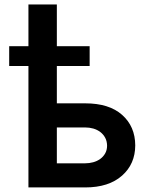

<svg xmlns="http://www.w3.org/2000/svg" viewBox="-20 -820 655 840"><path d="M20.2 -531.2V-617.9H104.4V-800.4H228.7V-617.9H372.2V-531.2H228.7V-367.9H352.6Q457.4 -367.9 514.2 -317.5Q571.4 -266.7 571.7 -183.9Q571.4 -102.6 514.2 -51.8Q456 0 352.6 0H104.4V-531.2ZM352.6 -105.5Q370.4 -105.5 387.4 -110.1Q404.5 -114.7 418 -124.3Q431.5 -133.9 439.8 -148.3Q448.2 -162.6 448.5 -182.2Q448.2 -202.4 440.2 -217.3Q432.2 -232.2 418.9 -242.4Q405.5 -252.5 388.5 -257.5Q371.4 -262.4 352.6 -262.4H228.7V-105.5Z"/></svg>

Font: Inter P Semi Bold
Style: Regular
Weight: 600
Designer: Rasmus Andersson
Foundry: rsms
Version: Version 3.018;git-588b23468